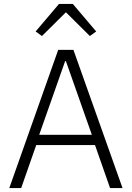

<svg xmlns="http://www.w3.org/2000/svg" viewBox="-20 -950 665 970"><path d="M278 -930 160 -791 192 -768 313 -888 434 -768 466 -791 348 -930ZM599 0 351 -698H274L27 0H87L163 -217H460L536 0ZM444 -269H178L309 -641H313Z"/></svg>

Font: IBM Plex Devanagari Light
Style: Regular
Weight: 300
Designer: Mike Abbink, Paul van der Laan, Pieter van Rosmalen, Erin McLaughlin
Foundry: Bold Monday
Version: Version 1.0